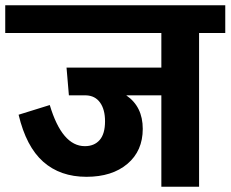

<svg xmlns="http://www.w3.org/2000/svg" viewBox="-40 -713 880 733"><path d="M820 -587H720V0H576V-349H442Q505 -306 505 -221Q505 -137 446.5 -87.5Q388 -38 290 -38Q190 -38 125 -95.5Q60 -153 31 -275L150 -312Q197 -155 284 -155Q320 -155 340.5 -178.5Q361 -202 361 -250Q361 -295 342 -321.5Q323 -348 288 -349H223L214 -455H576V-587H-20V-693H820Z"/></svg>

Font: FiraGOUPP
Style: Bold
Weight: 700
Designer: bBox Type
Foundry: bBox Type GmbH
Version: Version 1.001